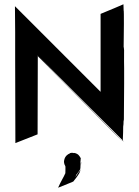

<svg xmlns="http://www.w3.org/2000/svg" viewBox="-20 -654 651 899"><path d="M561 -419C560 -431 560 -430 559 -435C560 -490 561 -608 559 -605L558 -634C507 -613 540 -625 451 -589V-224L50 -625L51 -503V-383L52 16L156 -25L157 -391C561 18 551 6 551 6C545 -2 404 -143 365 -183L160 -389L155 -393V-394L160 -389C303 -246 293 -255 155 -396C577 25 551 0 554 3C550 1 556 7 558 9L555 2C556 -8 557 -53 557 -74C557 -79 557 -67 558 -61C558 -91 559 -93 559 -81V-95L560 -88C563 -421 560 -304 561 -419ZM358 108C358 111 358 133 357 138C356 140 356 141 356 142V143C343 157 324 193 338 163L344 156V155C346 154 348 151 350 149L346 153C351 147 354 141 354 141C356 137 356 136 356 107V103H357C358 102 357 94 357 93C357 92 358 94 358 94C357 91 358 90 358 92V90C358 91 358 90 359 91C358 86 356 82 352 77C346 68 339 65 329 62C327 62 327 63 327 63C320 61 314 61 308 63C306 64 306 65 306 65C299 67 285 76 281 94C278 102 280 115 286 124C287 124 286 157 286 157C277 178 266 193 252 225C335 191 321 199 327 191C359 152 356 143 357 140C358 136 358 132 360 108C360 108 360 105 359 103C359 105 359 107 358 108Z"/></svg>

Font: HIVNotRetro
Style: Regular
Weight: 400
Designer: Feorag
Foundry: Feorag
Version: Version 1.000;PS 001.000;hotconv 1.0.88;makeotf.lib2.5.64775